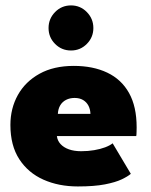

<svg xmlns="http://www.w3.org/2000/svg" viewBox="-20 -660 546 692"><path d="M185 -169.5Q187 -153 198.2 -140.8Q209.5 -128.5 228.2 -121.8Q247 -115 272.5 -115Q297.5 -115 319.5 -118.8Q341.5 -122.5 358.8 -129Q376 -135.5 386 -143.5L451.5 -33.5Q440.5 -24 418.5 -13.5Q396.5 -3 358.2 4.5Q320 12 260.5 12Q191.5 12 136.5 -12.5Q81.5 -37 49.5 -86.2Q17.5 -135.5 17.5 -209.5Q17.5 -269.5 44.5 -317.8Q71.5 -366 122.5 -394.2Q173.5 -422.5 246 -422.5Q315.5 -422.5 366.5 -398.2Q417.5 -374 445 -325Q472.5 -276 472.5 -201Q472.5 -197 472.2 -185Q472 -173 471 -169.5ZM306 -249.5Q305.5 -266 298.8 -279Q292 -292 279.5 -299.5Q267 -307 249 -307Q231.5 -307 218 -300Q204.5 -293 197 -280.2Q189.5 -267.5 188.5 -249.5ZM236 -478Q202 -478 178.5 -501.8Q155 -525.5 155 -559Q155 -592.5 178.5 -616.5Q202 -640.5 236 -640.5Q269.5 -640.5 293 -616.5Q316.5 -592.5 316.5 -559Q316.5 -525.5 293 -501.8Q269.5 -478 236 -478Z"/></svg>

Font: League Spartan Thin ExtraBold
Style: Regular
Weight: 800
Version: Version 2.002